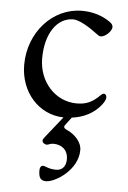

<svg xmlns="http://www.w3.org/2000/svg" viewBox="-51 -452 509 764"><g transform="rotate(5 203.5 -70.0)"><path d="M361 -93C358 -93 354 -91 351 -88C319 -56 295 -45 256 -45C171 -45 104 -118 104 -212C104 -310 149 -377 214 -377C238 -377 279 -352 308 -330C316 -324 322 -319 329 -319C346 -319 372 -343 372 -360C372 -367 368 -373 360 -379C328 -402 289 -414 246 -414C129 -414 35 -310 35 -180C35 -71 110 13 209 15L139 103C136 107 134 111 134 114C134 123 145 129 152 129C159 129 165 123 178 123C210 123 237 141 237 180C237 206 224 225 198 225C167 225 155 214 145 214C137 214 132 221 132 233C132 264 141 274 162 274C198 274 287 219 287 139C287 106 258 77 226 63C219 60 215 56 215 52C215 49 217 46 220 42L242 13C290 7 330 -14 357 -48C367 -61 372 -71 372 -79C372 -87 367 -93 361 -93Z"/></g></svg>

Font: EB Garamond
Style: Regular
Weight: 400
Designer: Georg Duffner and Octavio Pardo
Foundry: Georg Duffner
Version: Version 1.000;PS 001.000;hotconv 1.0.88;makeotf.lib2.5.64775